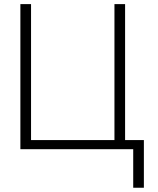

<svg xmlns="http://www.w3.org/2000/svg" viewBox="-20 -718 761 924"><path d="M78.1 0V-698.2H129.4V-43.9H530.8V-698.2H582V-43.9H672.4V185.5H621.1V0Z"/></svg>

Font: Sansation Light
Style: Light
Weight: 300
Designer: Bernd Montag
Version: Version 1.301